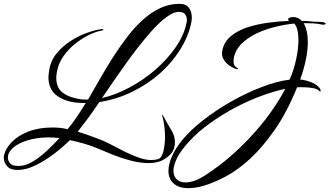

<svg xmlns="http://www.w3.org/2000/svg" viewBox="-87 -743 1721 1003"><path d="M5 145Q-33 145 -50 125Q-67 105 -67 82Q-67 78 -67 74.5Q-67 71 -66 68Q-58 33 -26 -0.5Q6 -34 60.5 -55.5Q115 -77 188 -77Q207 -77 227 -75Q247 -73 266 -68Q290 -96 313.5 -131Q337 -166 361 -205H342Q333 -205 323 -206Q254 -211 210 -243.5Q166 -276 166 -340Q166 -349 167.5 -358Q169 -367 170 -377Q178 -427 209.5 -465Q241 -503 283.5 -530Q326 -557 369 -572Q412 -587 443 -591H448Q453 -591 453 -588Q453 -584 443 -583Q414 -578 378 -560.5Q342 -543 306.5 -515Q271 -487 244.5 -449.5Q218 -412 210 -366Q207 -350 207 -336Q207 -283 242.5 -257.5Q278 -232 337 -224Q345 -223 354 -223H373L437 -334Q470 -392 505.5 -447.5Q541 -503 580 -553Q618 -603 661 -641Q703 -679 750.5 -701Q798 -723 851 -723Q885 -723 900 -702Q915 -681 915 -652Q915 -647 914.5 -641Q914 -635 913 -629Q899 -556 855.5 -486Q812 -416 748 -359Q683 -302 601.5 -262.5Q520 -223 432 -210Q400 -162 371 -123Q342 -84 319 -55Q349 -46 378.5 -35.5Q408 -25 436 -14Q455 -7 482 6.5Q509 20 537 35Q565 50 588 60Q618 74 647.5 83.5Q677 93 704 93Q724 93 742 87Q759 80 767 45.5Q775 11 775 -30Q775 -58 771 -87Q767 -116 760 -141Q759 -144 761 -144Q763 -143 769 -132Q788 -95 807.5 -64.5Q827 -34 827 1Q827 8 825.5 16Q824 24 822 32Q815 56 790 75.5Q765 95 745 101Q718 109 690 109Q644 109 592.5 95Q541 81 494.5 62Q448 43 415 29Q389 18 352.5 7.5Q316 -3 278 -11Q243 24 196 60Q149 96 99 120.5Q49 145 5 145ZM446 -231Q517 -247 590.5 -286.5Q664 -326 726 -380Q788 -434 832 -498Q876 -562 888 -627Q889 -630 889 -633.5Q889 -637 889 -640Q889 -657 879.5 -669Q870 -681 846 -681Q825 -681 798 -664Q768 -645 734.5 -612Q701 -579 665 -534Q628 -489 591 -439Q554 -388 517 -334.5Q480 -281 446 -231ZM10 124Q47 124 86 100Q125 76 160.5 42Q196 8 224 -22Q203 -23 185 -25Q130 -27 80.5 -16Q31 -5 -3 17Q-37 39 -45 69Q-46 72 -46 80Q-46 95 -35 109.5Q-24 124 10 124ZM897 240Q860 240 835.5 226.5Q811 213 801 189Q793 174 793 149Q793 117 810 76.5Q827 36 863 -9Q905 -61 973.5 -114.5Q1042 -168 1121 -213Q1199 -257 1279.5 -288Q1360 -319 1426 -327Q1448 -377 1460 -433Q1472 -489 1472 -535Q1472 -564 1466.5 -586.5Q1461 -609 1450 -620Q1400 -615 1348 -602Q1296 -589 1250.5 -567Q1205 -545 1173.5 -513Q1142 -481 1134 -438Q1134 -434 1133.5 -430Q1133 -426 1133 -421Q1133 -413 1136.5 -404Q1140 -395 1151 -389Q1157 -385 1155 -383Q1153 -381 1149 -382Q1136 -385 1116.5 -397Q1097 -409 1083 -429.5Q1069 -450 1074 -478Q1083 -524 1119 -554Q1155 -584 1206.5 -600.5Q1258 -617 1315 -624.5Q1372 -632 1423 -634Q1418 -637 1418 -642Q1418 -648 1424 -649Q1432 -654 1445 -654Q1456 -654 1467.5 -649.5Q1479 -645 1489 -634Q1497 -634 1504.5 -633.5Q1512 -633 1520 -633L1538 -631Q1549 -630 1559 -629.5Q1569 -629 1577 -629Q1592 -629 1602 -627Q1614 -624 1614 -619Q1614 -612 1592 -615Q1572 -620 1548.5 -621Q1525 -622 1499 -622Q1521 -585 1521 -523Q1521 -480 1510.5 -430Q1500 -380 1481 -328Q1512 -324 1540 -313Q1568 -302 1583 -282Q1588 -276 1588 -269Q1588 -259 1580 -269Q1571 -278 1551.5 -282Q1532 -286 1508.5 -287Q1485 -288 1465 -287Q1412 -156 1348 -64.5Q1284 27 1219 87Q1153 147 1090 180Q1027 213 975 228Q932 240 897 240ZM882 210Q903 210 928.5 201.5Q954 193 983 174Q1062 123 1128.5 63.5Q1195 4 1248 -57Q1301 -117 1340 -174.5Q1379 -232 1403 -279Q1346 -267 1278 -242Q1210 -217 1142 -181Q1074 -145 1011.5 -100.5Q949 -56 903 -6Q859 41 839 80.5Q819 120 819 149Q819 177 836 193.5Q853 210 882 210Z"/></svg>

Font: Birthstone Bounce
Style: Regular
Weight: 400
Designer: Robert E. Leuschke
Foundry: Rob Leuschke
Version: Version 1.010; ttfautohint (v1.8.3)